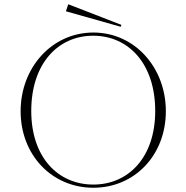

<svg xmlns="http://www.w3.org/2000/svg" viewBox="-20 -868 877 903"><path d="M419 15C614 15 760 -139 760 -345C760 -550 614 -715 419 -715C224 -715 77 -550 77 -345C77 -139 224 15 419 15ZM419 0C253 0 127 -128 127 -346C127 -569 253 -700 418 -700C584 -700 710 -569 710 -346C710 -128 584 0 419 0ZM290 -815 548 -742 551 -751 301 -848Z"/></svg>

Font: Sprat Thin
Style: Regular
Weight: 100
Designer: Ethan Nakache
Foundry: Collletttivo
Version: Version 2.000;Glyphs 3.2 (3217)